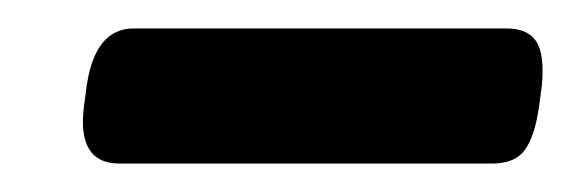

<svg xmlns="http://www.w3.org/2000/svg" viewBox="-20 -712 402 135"><path d="M64 -597Q34 -597 39 -637L41 -652Q47 -692 74 -692H336Q351 -692 357 -683Q363 -674 361 -652L359 -637Q356 -616 349 -606.5Q342 -597 326 -597Z"/></svg>

Font: Asap Semi Expanded Semi Expanded Regular
Style: Bold Italic
Weight: 700
Width: 6
Italic angle: -6°
Designer: Pablo Cosgaya
Foundry: Omnibus-Type
Version: Version 3.001; ttfautohint (v1.8.4.7-5d5b)